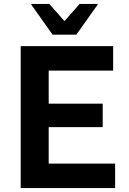

<svg xmlns="http://www.w3.org/2000/svg" viewBox="-20 -954 654 974"><path d="M85 0V-720H554V-596H227V-428H501V-309H227V-124H564V0ZM247 -778 139 -930V-934H230L307 -847L384 -934H475V-930L367 -778Z"/></svg>

Font: Kufam SemiBold
Style: Regular
Weight: 600
Designer: Wael Morcos, Artur Schmal
Foundry: Original Type
Version: Version 1.300; ttfautohint (v1.8.3)